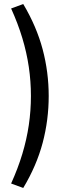

<svg xmlns="http://www.w3.org/2000/svg" viewBox="-20 -738 362 950"><path d="M95 192 35 170Q69 95 90.5 23.5Q112 -48 122.5 -119Q133 -190 133 -263Q133 -336 122.5 -407Q112 -478 90.5 -549.5Q69 -621 35 -696L95 -718Q161 -607 191 -494Q221 -381 221 -263Q221 -144 191 -31Q161 82 95 192Z"/></svg>

Font: Nunito Sans 12pt ExtraLight 11pt
Style: Regular
Weight: 400
Version: Version 3.101;gftools[0.9.27]